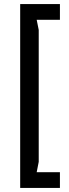

<svg xmlns="http://www.w3.org/2000/svg" viewBox="-20 -786 339 942"><path d="M79 136V-766H274V-689H160L170 -639V8L160 59H274V136Z"/></svg>

Font: AR One Sans Medium
Style: Regular
Weight: 500
Designer: Niteesh Yadav
Foundry: Niteesh Yadav
Version: Version 1.001;gftools[0.9.33]